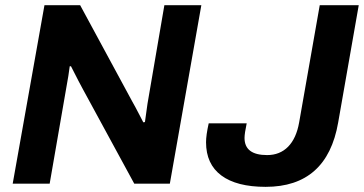

<svg xmlns="http://www.w3.org/2000/svg" viewBox="-20 -706 1399 738"><path d="M28.8 0 150.9 -686H288.1L487.8 -316.9Q493.2 -307.6 501 -293Q508.8 -278.3 517.8 -261Q526.9 -243.7 530.8 -235.8L537.1 -236.8Q544.9 -293.5 546.9 -307.1L611.8 -686H753.9L632.8 0H496.1L298.8 -362.8Q288.1 -381.8 252.9 -451.2H248Q244.1 -418.5 234.9 -369.1L170.9 0ZM1001 12.2Q889.6 12.2 830.8 -31.5Q772 -75.2 772 -159.2Q772 -186.5 782.2 -231.9H928.2Q919.9 -192.9 919.9 -175.8Q919.9 -109.9 1006.8 -109.9Q1055.7 -109.9 1087.4 -142.1Q1119.1 -174.3 1129.9 -235.8L1209 -686H1358.9L1279.8 -234.9Q1236.8 12.2 1001 12.2Z"/></svg>

Font: Archivo
Style: Bold Italic
Weight: 700
Italic angle: -10°
Designer: Hector Gatti
Foundry: Omnibus-Type
Version: Version 2.001